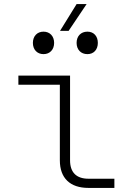

<svg xmlns="http://www.w3.org/2000/svg" viewBox="-20 -920 640 940"><path d="M274 -769H316L404 -900H355ZM408 -655C439 -655 459 -677 459 -710C459 -743 439 -765 408 -765C376 -765 355 -743 355 -710C355 -677 376 -655 408 -655ZM193 -655C224 -655 245 -677 245 -710C245 -743 224 -765 193 -765C162 -765 141 -743 141 -710C141 -677 162 -655 193 -655ZM413 0H540V-45H413C354 -45 323 -76 323 -135V-550H70V-505H273V-135C273 -48 323 0 413 0Z"/></svg>

Font: JetBrains Mono Thin
Style: Regular
Weight: 100
Monospace: yes
Designer: Philipp Nurullin, Konstantin Bulenkov
Foundry: JetBrains
Version: Version 2.305